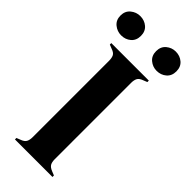

<svg xmlns="http://www.w3.org/2000/svg" viewBox="-314 -891 930 930"><g transform="rotate(45 150.5 -426.0)"><path d="M22 0V-10L42 -18Q62 -25 68.5 -37Q75 -49 75 -69V-591Q75 -611 69 -623Q63 -635 42 -642L22 -650V-660H279V-650L259 -642Q239 -635 232.5 -623Q226 -611 226 -591V-69Q226 -49 232.5 -37.5Q239 -26 259 -18L279 -10V0ZM29 -720Q2 -720 -19.5 -737.5Q-41 -755 -41 -786Q-41 -817 -19.5 -834.5Q2 -852 29 -852Q58 -852 78.5 -834.5Q99 -817 99 -786Q99 -755 78.5 -737.5Q58 -720 29 -720ZM272 -720Q245 -720 224 -737.5Q203 -755 203 -786Q203 -817 224 -834.5Q245 -852 272 -852Q301 -852 321.5 -834.5Q342 -817 342 -786Q342 -755 321.5 -737.5Q301 -720 272 -720Z"/></g></svg>

Font: DeepMind Serif Display
Style: Regular
Weight: 400
Designer: Frank Grießhammer / Modifications: Colophon Foundry
Foundry: Colophon Foundry
Version: Version 5.003; ttfautohint (v1.8.2)